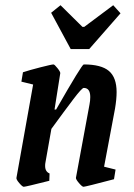

<svg xmlns="http://www.w3.org/2000/svg" viewBox="-20 -707 515 736"><path d="M379 -68 423 -57 417 -20Q307 9 300 9Q295 9 283 -5Q271 -19 271 -25L323 -306Q326 -321 326 -335Q326 -370 301 -370Q294 -370 261 -326.5Q228 -283 177 -213L154 -83Q153 -79 153 -71Q153 -49 170 -42L169 -14Q78 9 71 9Q66 9 54 -5Q42 -19 43 -25L107 -383L62 -394L68 -430Q92 -438 135 -449Q178 -460 185 -460Q189 -460 200.5 -445.5Q212 -431 211 -426L189 -287H195Q294 -460 301 -460Q368 -460 397.5 -435Q427 -410 427 -354Q427 -327 421 -291ZM176 -658 212 -687 296 -604H303L414 -687L442 -656L322 -519H251Z"/></svg>

Font: Grenze Medium
Style: Italic
Weight: 500
Italic angle: -10°
Designer: Renata Polastri
Foundry: Omnibus-Type
Version: Version 1.002; ttfautohint (v1.8)